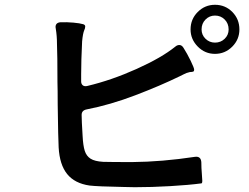

<svg xmlns="http://www.w3.org/2000/svg" viewBox="-20 -811 1040 802"><path d="M980 -688Q980 -646 950 -616Q920 -586 878 -586Q836 -586 806 -616.5Q776 -647 776 -688Q776 -731 806 -761Q836 -791 878 -791Q921 -791 950.5 -761Q980 -731 980 -688ZM935 -688Q935 -713 918.5 -729.5Q902 -746 878 -746Q855 -746 838.5 -729.5Q822 -713 822 -688Q822 -665 838.5 -649Q855 -633 878 -633Q902 -633 918.5 -649Q935 -665 935 -688ZM821 -132Q821 -109 823 -87Q825 -65 825 -56Q825 -45 821 -45Q768 -38 691 -33.5Q614 -29 543 -29L496 -30Q387 -32 354 -36Q292 -45 260.5 -84Q229 -123 225 -195Q223 -228 221 -376Q221 -437 220 -467Q220 -582 218 -628Q218 -661 213 -691L212 -698Q212 -716 232 -718Q259 -719 286.5 -716.5Q314 -714 327 -710Q331 -709 333.5 -706.5Q336 -704 336 -701Q336 -693 332 -685Q326 -671 323 -638Q319 -558 319 -501V-471Q319 -460 326 -454.5Q333 -449 345 -452Q446 -476 550.5 -523Q655 -570 712 -616Q720 -623 729 -623Q739 -623 746 -612Q762 -587 776.5 -557Q791 -527 791 -520Q791 -514 788 -512.5Q785 -511 780.5 -510.5Q776 -510 773 -510Q759 -507 747 -500.5Q735 -494 732 -493Q650 -453 545 -413Q440 -373 342 -354Q321 -350 321 -331Q321 -308 325 -244Q327 -203 334 -181Q341 -159 358.5 -148Q376 -137 411 -135Q445 -134 532 -134Q656 -135 795 -156Q820 -159 821 -132Z"/></svg>

Font: Shippori Gochic B2 Bold
Style: Regular
Weight: 700
Designer: FONTDASU
Foundry: FONTDASU / Google Inc. / but / Adobe
Version: Version 1.130